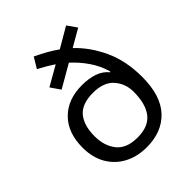

<svg xmlns="http://www.w3.org/2000/svg" viewBox="-214 -894 1032 1032"><g transform="rotate(-45 302.5 -377.5)"><path d="M216 -765Q248 -750 280.5 -732Q313 -714 342 -693L457 -760L495 -706L396 -649Q464 -585 507.5 -491Q551 -397 551 -275Q551 -133 484 -61.5Q417 10 301 10Q229 10 173.5 -19.5Q118 -49 86.5 -103.5Q55 -158 55 -233Q55 -345 118.5 -409Q182 -473 290 -473Q343 -473 382.5 -459Q422 -445 446 -415L450 -417Q434 -474 401 -522Q368 -570 326 -608L196 -533L158 -588L270 -652Q249 -666 226 -679.5Q203 -693 180 -705ZM303 -402Q219 -402 181.5 -357.5Q144 -313 144 -230Q144 -157 182 -109.5Q220 -62 303 -62Q386 -62 424 -110.5Q462 -159 462 -251Q462 -313 423 -357.5Q384 -402 303 -402Z"/></g></svg>

Font: Noto Sans Osmanya
Style: Regular
Weight: 400
Designer: Monotype Design Team
Foundry: Monotype Imaging Inc.
Version: Version 2.001; ttfautohint (v1.8.4.7-5d5b)